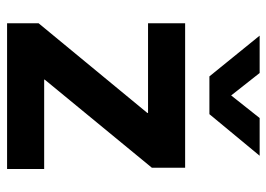

<svg xmlns="http://www.w3.org/2000/svg" viewBox="-128 -644 771 556"><g transform="rotate(90 258.0 -365.5)"><path d="M46.9 0V-91.3L306.6 -406.2V-408.2H46.9V-515.6H465.3V-419.4L210 -108.9V-107.4H468.8V0ZM190.9 -731.4 255.9 -648.9 321.3 -731.4H430.2V-731L310.1 -585.9H200.7L83 -731V-731.4Z"/></g></svg>

Font: Inter Cardless Display
Style: Bold
Weight: 700
Designer: Rasmus Andersson
Foundry: rsms
Version: Version 4.001;git-9221beed3